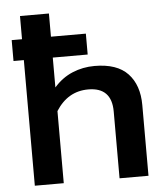

<svg xmlns="http://www.w3.org/2000/svg" viewBox="-53 -786 720 833"><g transform="rotate(-5 307.5 -369.5)"><path d="M65 -547H20V-638H65V-739H191V-638H343V-547H191V-417Q226 -457 271.5 -476Q317 -495 368 -495Q466 -495 513 -445Q560 -395 560 -308V0H434V-291Q434 -396 332 -396Q243 -396 191 -314V0H65Z"/></g></svg>

Font: Prompt Medium
Style: Regular
Weight: 500
Designer: Katatrad Team
Foundry: CadsonDemak
Version: Version 1.000